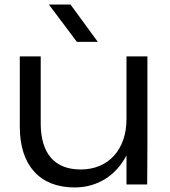

<svg xmlns="http://www.w3.org/2000/svg" viewBox="-20 -811 748 844"><path d="M627 0 628 -178V-563H536V-287C536 -154 457 -66 335 -66C220 -66 159 -136 159 -269V-563H67V-254C67 -85 154 13 308 13C408 13 490 -39 536 -128V0ZM290 -791H195L318 -627H410Z"/></svg>

Font: Bounded Light
Style: Regular
Weight: 300
Designer: Vlad Churkin
Version: Version 3.0